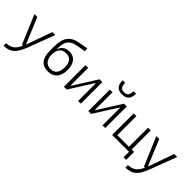

<svg xmlns="http://www.w3.org/2000/svg" viewBox="127 -1905 3262 3262"><g transform="rotate(45 1758.0 -274.5)"><path d="M44.4 234.4 102.1 227.1C218.8 211.4 288.6 140.6 358.9 -45.9L536.6 -517.6H466.3L306.6 -70.3C304.7 -64.9 302.7 -60.1 300.8 -55.2H296.4L105 -517.6H34.7L253.9 0H277.8C227.5 108.9 171.9 153.8 90.3 166.5L41.5 173.8Z M881.8 10.3C1023.4 10.3 1105 -81.1 1105 -245.1C1105 -403.3 1032.7 -490.7 906.7 -490.7C818.4 -490.7 752.4 -447.8 731.9 -372.6H725.6V-394C725.6 -585.4 811 -629.9 934.6 -651.4L1086.9 -677.7L1082 -741.2L908.7 -710.4C746.6 -681.6 660.6 -585 660.6 -370.1V-263.7C660.6 -85.9 730 10.3 881.8 10.3ZM888.7 -50.8C788.6 -50.8 728 -116.2 728 -240.2C728 -364.7 785.6 -429.7 890.1 -429.7C987.3 -429.7 1039.6 -366.7 1039.6 -240.2C1039.6 -116.2 982.9 -50.8 888.7 -50.8Z M1261.7 0H1329.1L1593.3 -418.5H1603V0H1668V-517.6H1600.6L1336.4 -99.1H1326.7V-517.6H1261.7Z M1847.7 0H1915L2179.2 -418.5H2189V0H2253.9V-517.6H2186.5L1922.4 -99.1H1912.6V-517.6H1847.7ZM2050.8 -604.5C2161.1 -604.5 2212.4 -662.1 2212.4 -782.7H2151.4C2151.4 -696.3 2125.5 -656.2 2050.8 -656.2C1977.5 -656.2 1950.2 -694.3 1950.2 -782.7H1889.2C1889.2 -663.1 1939.5 -604.5 2050.8 -604.5Z M2419.9 0H2824.7V131.8H2887.7V-60.1H2829.6V-517.6H2764.2V-60.1H2484.9V-517.6H2419.9Z M2974.1 234.4 3031.7 227.1C3148.4 211.4 3218.3 140.6 3288.6 -45.9L3466.3 -517.6H3396L3236.3 -70.3C3234.4 -64.9 3232.4 -60.1 3230.5 -55.2H3226.1L3034.7 -517.6H2964.4L3183.6 0H3207.5C3157.2 108.9 3101.6 153.8 3020 166.5L2971.2 173.8Z"/></g></svg>

Font: Cascadia Code Light
Style: Regular
Weight: 300
Monospace: yes
Designer: Aaron Bell
Foundry: Saja Typeworks
Version: Version 2404.023